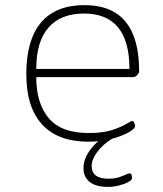

<svg xmlns="http://www.w3.org/2000/svg" viewBox="-20 -549 640 752"><path d="M327 6Q207 6 145 -61.5Q83 -129 83 -259Q83 -392 140.5 -460.5Q198 -529 311 -529Q525 -529 525 -270Q525 -263 517.5 -255Q510 -247 501 -247H122Q122 -144 171 -86Q220 -28 327 -28Q384 -28 420 -40Q456 -52 474.5 -63.5Q493 -75 498 -75Q503 -75 506 -67.5Q509 -60 509 -55Q509 -45 483.5 -30.5Q458 -16 416.5 -5Q375 6 327 6ZM122 -279H487Q487 -496 309 -496Q218 -496 170 -441Q122 -386 122 -279ZM403 183Q355 183 331 163.5Q307 144 307 109Q307 75 332 39.5Q357 4 409 -27L421 -7Q382 17 360.5 46.5Q339 76 339 101Q339 151 405 151Q436 151 459 140.5Q482 130 488 130Q497 130 497 149Q497 156 482.5 164Q468 172 446 177.5Q424 183 403 183Z"/></svg>

Font: Asap Semi Expanded Thin
Style: Regular
Weight: 100
Width: 6
Designer: Pablo Cosgaya
Foundry: Omnibus-Type
Version: Version 3.001; ttfautohint (v1.8.4.7-5d5b)